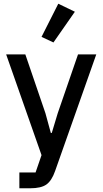

<svg xmlns="http://www.w3.org/2000/svg" viewBox="-20 -811 551 1031"><path d="M267 -583 203 -613 293 -791 382 -748ZM84 200V115H171L203 22L13 -519H116L224 -203L253 -97H258L290 -203L399 -519H497L276 107Q258 159 229.5 179.5Q201 200 142 200Z"/></svg>

Font: Anuphan Medium
Style: Regular
Weight: 500
Designer: Mike Abbink, Paul van der Laan, Pieter van Rosmalen, Mint Tantisuwanna
Foundry: Bold Monday; Cadson Demak
Version: Version 3.002;hotconv 1.0.109;makeotfexe 2.5.65596